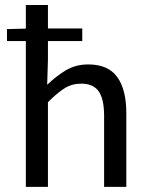

<svg xmlns="http://www.w3.org/2000/svg" viewBox="-20 -731 586 751"><path d="M81.1 0V-570.3H7.3V-617.2L81.1 -619.1V-711.4H167.5V-619.6H301.8V-570.3H167.5V-498.5L164.6 -399.4Q198.2 -432.1 236.8 -455.6Q275.4 -479 325.7 -479Q402.3 -479 438.2 -430.2Q474.1 -381.3 474.1 -288.1V0H387.2V-276.9Q387.2 -343.8 366 -373.8Q344.7 -403.8 297.9 -403.8Q261.2 -403.8 232.2 -385.5Q203.1 -367.2 167.5 -331.1V0Z"/></svg>

Font: Varta Light Medium
Style: Regular
Weight: 500
Version: Version 1.004